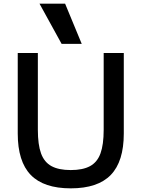

<svg xmlns="http://www.w3.org/2000/svg" viewBox="-20 -1020 774 1050"><path d="M367 10Q219 10 148 -63.5Q77 -137 77 -290V-730H187V-310Q187 -229 204.5 -181Q222 -133 261.5 -111.5Q301 -90 367 -90Q433 -90 472.5 -111.5Q512 -133 529.5 -181Q547 -229 547 -310V-730H657V-290Q657 -137 586 -63.5Q515 10 367 10ZM317 -780 196 -1000H336L427 -780Z"/></svg>

Font: M PLUS 2 Thin Medium
Style: Regular
Weight: 500
Version: Version 1.001